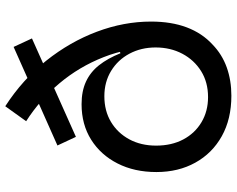

<svg xmlns="http://www.w3.org/2000/svg" viewBox="-103 -765 878 712"><g transform="rotate(-90 336.0 -409.0)"><path d="M305.5 -545.5Q354 -545.5 389.2 -529.2Q424.5 -513 450 -480.8Q475.5 -448.5 494.5 -401.5L518.5 -409L612 -288Q612 -212.5 590.5 -155.5Q569 -98.5 527 -60Q490.5 -24.5 442.2 -7.2Q394 10 337 10Q250.5 10 187 -25.5Q123.5 -61 88.8 -123.8Q54 -186.5 54 -268Q54 -349.5 85.8 -412Q117.5 -474.5 174 -510Q230.5 -545.5 305.5 -545.5ZM335 -461Q281 -461 240 -436.5Q199 -412 175.5 -368.8Q152 -325.5 152 -269Q152 -211.5 175 -168.2Q198 -125 238.8 -100.8Q279.5 -76.5 332 -76.5Q387 -76.5 428.2 -102.2Q469.5 -128 492.8 -172Q516 -216 516 -271Q516 -324.5 493 -367.8Q470 -411 429 -436Q388 -461 335 -461ZM298 -828.5Q397 -764.5 467 -676.5Q537 -588.5 574.5 -488.5Q612 -388.5 612 -288L516 -271Q516 -372.5 480.2 -463.5Q444.5 -554.5 382.8 -627.8Q321 -701 242.5 -751ZM184.5 -566.5 152.5 -635 518 -797.5 549.5 -729.5Z"/></g></svg>

Font: Hepta Slab ExtraLight Medium
Style: Regular
Weight: 500
Version: Version 1.100